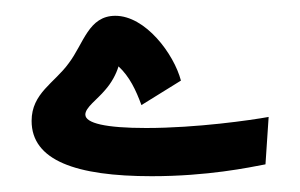

<svg xmlns="http://www.w3.org/2000/svg" viewBox="-20 -216 380 243"><path d="M172 7C243 7 295 -4 316 -8L320 -68C298 -64 229 -54 165 -54C114 -54 88 -60 88 -71C88 -80 103 -90 113 -102C121 -111 127 -122 130 -132C144 -119 152 -102 159 -83L209 -114C200 -148 164 -196 126 -196C92 -196 86 -161 67 -136C49 -111 20 -98 20 -63C20 -13 76 7 172 7Z"/></svg>

Font: Noto Sans Arabic UI SmCn
Style: Bold
Weight: 700
Width: 4
Designer: Monotype Design Team, Nadine Chahine and Nizar Qandah
Foundry: Monotype Imaging Inc.
Version: Version 2.010